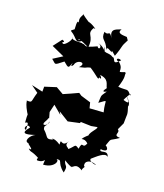

<svg xmlns="http://www.w3.org/2000/svg" viewBox="-166 -1003 984 1155"><g transform="rotate(20 325.5 -425.0)"><path d="M285 -592C324 -614 352 -599 306 -611C372 -571 387 -543 386 -567C417 -550 381 -593 382 -583C446 -578 439 -541 451 -521C461 -533 412 -478 458 -502C431 -460 436 -479 433 -421C491 -460 462 -458 483 -378L395 -372L386 -407L323 -426L305 -438C275 -424 245 -410 214 -397L167 -424H166L94 -401V-369L22 -385L68 -352C47 -285 64 -286 22 -287C31 -294 11 -278 68 -194C57 -243 55 -214 60 -158C85 -176 77 -145 80 -119C53 -124 82 -164 98 -140C58 -94 76 -87 144 -110C110 -94 89 -48 124 -49C109 -49 179 -12 134 -20C155 2 151 -17 215 19C239 -15 191 16 205 30C260 32 249 -19 248 42C325 38 339 -28 302 -16C360 -26 317 -5 381 44C392 -11 375 14 364 -28C414 4 436 2 405 -5C426 5 425 -40 480 -4C469 -12 502 -43 484 -31C469 -66 510 -83 546 -66C562 -61 496 -68 506 -90C530 -110 577 -158 597 -134C587 -181 538 -133 542 -164C617 -157 550 -218 559 -186C586 -258 563 -222 628 -267C576 -269 622 -295 598 -312L619 -357C618 -425 628 -403 605 -473C599 -442 635 -471 576 -520C593 -500 626 -471 570 -489C573 -502 606 -557 598 -527C570 -567 571 -547 513 -553C538 -631 522 -626 528 -650C492 -590 543 -650 519 -649C462 -626 515 -653 467 -694C433 -701 453 -721 475 -708C427 -655 441 -712 420 -709C388 -732 360 -703 350 -752C385 -680 361 -754 307 -758C346 -753 328 -713 313 -739C223 -697 253 -725 221 -723C225 -730 150 -714 152 -739C162 -725 130 -686 116 -682C84 -689 137 -694 100 -704L58 -649L140 -612L82 -575C116 -549 100 -541 157 -585C195 -552 192 -557 206 -595C197 -548 222 -596 216 -585C224 -626 293 -625 250 -583ZM177 -269 189 -320 244 -274 232 -294 298 -253 372 -269 373 -277 440 -275 478 -282C486 -270 433 -231 447 -207C465 -224 457 -233 422 -195C400 -166 425 -201 455 -168C435 -122 425 -182 416 -121C384 -142 397 -132 359 -98C355 -108 323 -110 348 -146C313 -84 295 -159 300 -105C244 -143 232 -112 265 -124C203 -102 225 -121 180 -160C172 -190 185 -170 197 -216C201 -191 155 -169 169 -201C210 -272 149 -216 187 -233ZM192 -735C187 -744 197 -745 262 -714C272 -796 222 -782 254 -835C286 -820 232 -859 209 -859C225 -853 196 -866 162 -894C180 -883 125 -865 178 -807C148 -858 144 -843 148 -788C121 -770 133 -771 134 -769C179 -744 178 -699 225 -749ZM406 -734C393 -756 425 -725 430 -721C458 -795 442 -781 471 -834C499 -794 459 -852 459 -852C436 -854 391 -851 414 -884C394 -874 339 -870 376 -812C344 -863 357 -817 322 -835C318 -780 344 -799 369 -739C377 -748 356 -749 378 -748Z"/></g></svg>

Font: Asimov Aggro
Style: Condensed
Weight: 500
Designer: Google
Version: Version 2.000980; 2014